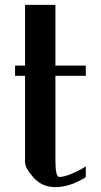

<svg xmlns="http://www.w3.org/2000/svg" viewBox="-20 -770 415 790"><path d="M208 -750V-500H333V-458H208V-110.4Q208 -42 223.6 -42Q260.7 -42 333 -85Q333 -85 333 -41Q267.6 0 208 0Q153.3 0 118.2 -39.1Q83 -78.1 83 -103.5V-458H42V-500H83V-750Z"/></svg>

Font: okolaks
Style: Bold
Weight: 600
Width: 8
Version: Version 000.6.0